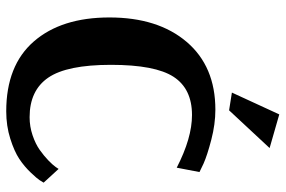

<svg xmlns="http://www.w3.org/2000/svg" viewBox="-170 -735 916 616"><g transform="rotate(90 288.0 -427.0)"><path d="M334 -704 277 -713 347 -865 455 -834ZM337 11Q190 11 113 -77.5Q36 -166 36 -320Q36 -476 114.5 -568Q193 -660 332 -660Q378 -660 428 -647Q478 -634 505 -622L532 -609L518 -536Q423 -585 349 -585Q265 -585 226.5 -526Q188 -467 188 -325Q188 -184 229 -124Q270 -64 356 -64Q386 -64 414 -73.5Q442 -83 461 -96.5Q480 -110 494.5 -124Q509 -138 516 -148L522 -157L566 -109Q563 -104 558 -96Q553 -88 533.5 -67.5Q514 -47 490 -31Q466 -15 425 -2Q384 11 337 11Z"/></g></svg>

Font: Arsenal
Style: Bold
Weight: 700
Designer: Andrij Shevchenko
Foundry: Stairsfor
Version: Version 2.001;PS 002.001;hotconv 1.0.88;makeotf.lib2.5.64775